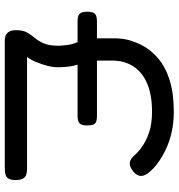

<svg xmlns="http://www.w3.org/2000/svg" viewBox="8 -744 746 802"><g transform="rotate(90 381.0 -343.0)"><path d="M149 10Q127 10 116.5 -2Q106 -14 106 -36Q106 -66 116 -83.5Q126 -101 138.5 -115.5Q151 -130 161 -152.5Q171 -175 171 -214Q171 -223 168.5 -247Q166 -271 156 -294H68Q56 -294 47 -297Q38 -300 33.5 -308.5Q29 -317 29 -334Q29 -352 33.5 -360.5Q38 -369 47 -372Q56 -375 68 -375H140V-442Q140 -479 146.5 -504.5Q153 -530 167 -559Q187 -599 223 -630Q259 -661 314.5 -678.5Q370 -696 446 -696Q494 -696 534.5 -686.5Q575 -677 606.5 -661.5Q638 -646 661 -629Q684 -612 697 -596Q714 -577 715 -561Q716 -545 699 -529Q679 -512 663.5 -512Q648 -512 633 -527Q618 -545 594 -562.5Q570 -580 534 -592.5Q498 -605 446 -605Q376 -605 328.5 -584.5Q281 -564 257 -526.5Q233 -489 233 -438V-375H466Q479 -375 487.5 -372Q496 -369 500 -360.5Q504 -352 504 -334Q504 -317 499.5 -308.5Q495 -300 486 -297Q477 -294 465 -294H250Q257 -272 259 -249Q261 -226 261 -213Q261 -192 255 -168.5Q249 -145 239.5 -122Q230 -99 218 -83H685Q700 -83 710 -79.5Q720 -76 726 -66Q732 -56 732 -35Q732 -15 726 -5.5Q720 4 709.5 7Q699 10 684 10Z"/></g></svg>

Font: Fredoka SemiExpanded
Style: Regular
Weight: 400
Width: 6
Designer: Ben Nathan
Foundry: Milena B. Brandão, Ben Nathan
Version: Version 2.001